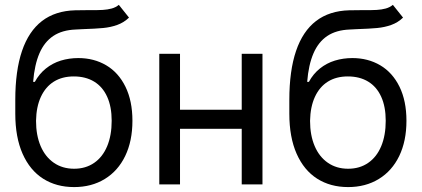

<svg xmlns="http://www.w3.org/2000/svg" viewBox="-20 -749 1713 780"><path d="M314.9 -630.5Q308.4 -630.2 301.6 -629.8Q294.9 -629.5 288 -629.1Q232.7 -627.1 196.5 -602.9Q160.2 -578.7 140.2 -532.3Q120.2 -485.8 114.6 -416.4H121.5Q139.2 -448.9 166.3 -470.6Q193.4 -492.4 227 -502.8Q260.7 -513.1 298.3 -513.1Q361.5 -513.1 411.4 -483.8Q461.3 -454.4 489.6 -396.8Q518 -339.1 518 -258.3Q518 -176.1 488.6 -115.3Q459.3 -54.6 405.6 -21.8Q351.9 11 281.1 11Q208.9 11 155.2 -23.1Q101.5 -57.3 71.8 -124.3Q42.1 -191.3 42.1 -287.3V-343.2Q42.1 -461.7 69.4 -542Q96.7 -622.2 150.7 -663.7Q204.8 -705.1 285.9 -707.2Q306.6 -707.9 343.9 -707.9Q377.8 -707.5 397.4 -708.7Q417.1 -709.9 433.7 -714.4Q450.3 -718.9 462.7 -729.3L504.1 -677.5Q483.4 -657.5 456.5 -647.8Q429.6 -638.1 399 -635.2Q368.4 -632.3 314.9 -630.5ZM433.7 -258.3Q433.7 -315.3 415.4 -355.8Q397.1 -396.4 362.4 -417.5Q327.7 -438.5 279.7 -438.5Q232.7 -438.5 198.9 -417.5Q165.1 -396.4 146.2 -355.8Q127.4 -315.3 126.4 -258.3Q126.4 -199.6 145 -155.7Q163.7 -111.9 198.7 -87.7Q233.8 -63.5 281.1 -63.5Q328 -63.5 362.6 -87.4Q397.1 -111.2 415.4 -155.2Q433.7 -199.2 433.7 -258.3Z M982.7 -225.8H690.6V-303.2H982.7ZM711.3 0H627.1V-530.4H711.3ZM1046.3 0H962V-530.4H1046.3Z M1428.2 -630.5Q1421.6 -630.2 1414.9 -629.8Q1408.1 -629.5 1401.2 -629.1Q1346 -627.1 1309.7 -602.9Q1273.5 -578.7 1253.5 -532.3Q1233.4 -485.8 1227.9 -416.4H1234.8Q1252.4 -448.9 1279.5 -470.6Q1306.6 -492.4 1340.3 -502.8Q1374 -513.1 1411.6 -513.1Q1474.8 -513.1 1524.7 -483.8Q1574.6 -454.4 1602.9 -396.8Q1631.2 -339.1 1631.2 -258.3Q1631.2 -176.1 1601.9 -115.3Q1572.5 -54.6 1518.8 -21.8Q1465.1 11 1394.3 11Q1322.2 11 1268.5 -23.1Q1214.8 -57.3 1185.1 -124.3Q1155.4 -191.3 1155.4 -287.3V-343.2Q1155.4 -461.7 1182.7 -542Q1209.9 -622.2 1264 -663.7Q1318 -705.1 1399.2 -707.2Q1419.9 -707.9 1457.2 -707.9Q1491 -707.5 1510.7 -708.7Q1530.4 -709.9 1547 -714.4Q1563.5 -718.9 1576 -729.3L1617.4 -677.5Q1596.7 -657.5 1569.8 -647.8Q1542.8 -638.1 1512.3 -635.2Q1481.7 -632.3 1428.2 -630.5ZM1547 -258.3Q1547 -315.3 1528.7 -355.8Q1510.4 -396.4 1475.7 -417.5Q1441 -438.5 1393 -438.5Q1346 -438.5 1312.2 -417.5Q1278.3 -396.4 1259.5 -355.8Q1240.7 -315.3 1239.6 -258.3Q1239.6 -199.6 1258.3 -155.7Q1276.9 -111.9 1312 -87.7Q1347 -63.5 1394.3 -63.5Q1441.3 -63.5 1475.8 -87.4Q1510.4 -111.2 1528.7 -155.2Q1547 -199.2 1547 -258.3Z"/></svg>

Font: Pretendard Variable
Style: Regular
Weight: 400
Designer: Base glyphs from Inter by Rasmus Andersson; Hangul glyphs from Noto Sans CJK(Source Han Sans) by Jang Soo-young and Kang
Foundry: Kil Hyung-jin
Version: Version 1.100;FEAKit 1.0